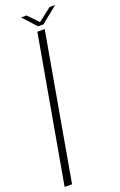

<svg xmlns="http://www.w3.org/2000/svg" viewBox="-168 -926 606 971"><g transform="rotate(-20 135.0 -440.5)"><path d="M0 0H40L178.5 -785H139ZM151.5 -809.5H181L269.5 -881H239.5L168.5 -826L115.5 -881H86.5Z"/></g></svg>

Font: Anybody SemiCondensed ExtraLight
Style: Italic
Weight: 250
Width: 4
Italic angle: -10°
Version: Version 1.113;gftools[0.9.25]